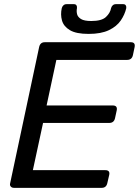

<svg xmlns="http://www.w3.org/2000/svg" viewBox="-20 -903 668 923"><path d="M47 0Q37 0 31.5 -6.5Q26 -13 29 -23L168 -676Q173 -700 195 -700H609Q632 -700 627 -676L619 -638Q614 -615 591 -615H251L204 -396H522Q546 -396 541 -372L533 -335Q528 -312 505 -312H187L138 -85H486Q510 -85 505 -62L496 -23Q491 0 469 0ZM406 -740Q346 -740 316 -758Q286 -776 278 -804.5Q270 -833 277 -864Q279 -872 285 -877.5Q291 -883 300 -883H335Q344 -883 347.5 -877.5Q351 -872 350 -864Q347 -849 350.5 -835Q354 -821 369.5 -811.5Q385 -802 419 -802Q469 -802 489.5 -821.5Q510 -841 514 -864Q516 -872 522 -877.5Q528 -883 537 -883H572Q581 -883 584.5 -877.5Q588 -872 587 -864Q580 -833 560.5 -804.5Q541 -776 503.5 -758Q466 -740 406 -740Z"/></svg>

Font: Lubike
Style: Italic
Weight: 400
Italic angle: -12°
Foundry: Honoka55
Version: Version 1.000;July 22, 2022;FontCreator 14.0.0.2862 64-bit